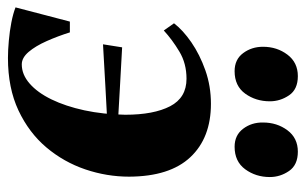

<svg xmlns="http://www.w3.org/2000/svg" viewBox="-176 -624 806 507"><g transform="rotate(90 227.5 -371.0)"><path d="M248.5 -524.5Q338.5 -524.5 389.5 -470.2Q440.5 -416 441 -308.5Q441 -249.5 421.8 -192.8Q402.5 -136 363.8 -90Q325 -44 266 -16.2Q207 11.5 127.5 11.5Q107 11.5 82 9.2Q57 7 33.8 2.5Q10.5 -2 -6 -8.5L31.5 -152H60Q70 -120 83 -90.8Q96 -61.5 111.5 -43.2Q127 -25 144.5 -25Q171.5 -25 195.2 -45.8Q219 -66.5 237 -103.5Q255 -140.5 265.8 -190.2Q276.5 -240 277.5 -298Q277.5 -373.5 255 -416.8Q232.5 -460 182.5 -460Q142 -460 110.8 -441.2Q79.5 -422.5 55 -400L36 -427Q54 -450.5 86.2 -472.8Q118.5 -495 160.2 -509.8Q202 -524.5 248.5 -524.5ZM91.5 -239.5 99.5 -290Q157.5 -287 208 -284Q258.5 -281 322 -277.5L318.5 -252Q257 -249 202.8 -245.8Q148.5 -242.5 91.5 -239.5ZM162.5 -587Q131.5 -587 114.8 -609.5Q98 -632 98 -662Q98 -699 118.8 -726.5Q139.5 -754 175.5 -754Q210.5 -754 226.2 -730.8Q242 -707.5 242 -680Q242 -643 221.8 -615Q201.5 -587 162.5 -587ZM362 -587Q331.5 -587 314.5 -609.5Q297.5 -632 298 -662Q298 -699 318.5 -726.5Q339 -754 375 -754Q410 -754 426 -730.8Q442 -707.5 442 -680Q442 -643 421.5 -615Q401 -587 362 -587Z"/></g></svg>

Font: Merriweather 120pt ExtraBold
Style: Italic
Weight: 800
Italic angle: -7.8°
Version: Version 2.101